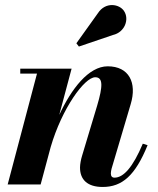

<svg xmlns="http://www.w3.org/2000/svg" viewBox="-20 -733 626 763"><path d="M429 -594C476.5 -605 494.5 -657 473 -689C455 -717 399.5 -727.5 369 -680.5L283.5 -561L293.5 -548ZM127 -440.5 10.5 0H141.5L181.5 -149C226 -301.5 315.5 -426 358.5 -426C390 -426 389 -390.5 366 -313L306 -113.5C302 -100.5 298 -81.5 298 -67C298 -19 327.5 10 388 10C465.5 10 517.5 -35.5 566.5 -156L547.5 -162C508 -68.5 471 -27 435 -27C425 -27 420.5 -33 420.5 -44C420.5 -49 422 -57.5 423.5 -63L499.5 -319.5C525 -404.5 492.5 -469.5 408 -469.5C332 -469.5 263.5 -379.5 215.5 -276.5L264.5 -460H60.5V-440.5Z"/></svg>

Font: Bodoni* 11pt
Style: Bold Italic
Weight: 700
Italic angle: -13°
Version: Version 2.3